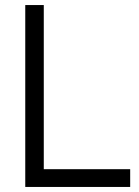

<svg xmlns="http://www.w3.org/2000/svg" viewBox="-20 -740 550 760"><path d="M495.3 0H80V-720H153.3V-70.3H495.3Z"/></svg>

Font: Manrope Variable Light
Style: Regular
Weight: 200
Designer: Mikhail Sharanda
Foundry: Mikhail Sharanda
Version: Version 4.505